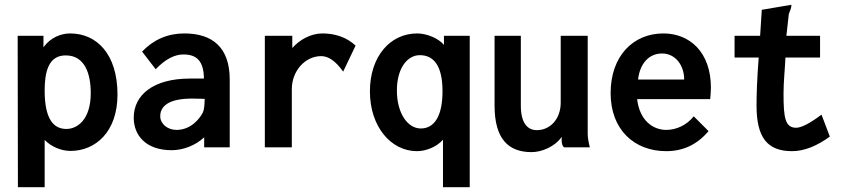

<svg xmlns="http://www.w3.org/2000/svg" viewBox="-20 -617 3540 804"><path d="M55 167H167V-31C194 -3 236 15 275 15C380 15 472 -65 472 -221C472 -393 383 -477 274 -477C237 -477 192 -461 162 -419V-467H54ZM167 -238C167 -316 183 -385 255 -385C335 -385 360 -309 360 -227C360 -115 303 -77 258 -77C202 -77 167 -122 167 -238Z M632 -327C671 -368 710 -389 748 -389C806 -389 833 -359 834 -288H775C623 -288 540 -220 540 -124C540 -51 590 12 699 12C748 12 800 -9 835 -42V0H942V-284C942 -418 870 -477 752 -477C682 -477 623 -451 575 -401ZM837 -203C837 -174 834 -155 829 -145C817 -122 781 -73 719 -73C681 -73 651 -99 651 -130C651 -167 678 -207 796 -204L837 -203Z M1089 0H1202V-244C1202 -319 1257 -382 1325 -382C1355 -382 1385 -362 1417 -317L1469 -426C1432 -461 1383 -477 1330 -477C1281 -477 1234 -450 1204 -416V-467H1089Z M1727 -477C1614 -477 1529 -381 1529 -234C1529 -87 1617 16 1726 16C1764 16 1809 -2 1835 -32V167H1947V-467H1839V-429C1815 -458 1765 -477 1727 -477ZM1738 -386C1796 -386 1833 -342 1833 -235C1833 -131 1799 -79 1742 -79C1687 -79 1642 -143 1642 -238C1642 -332 1686 -386 1738 -386Z M2328 -467V-187C2328 -119 2284 -72 2228 -72C2188 -72 2161 -103 2161 -175V-467H2051V-175C2051 -35 2109 20 2206 20C2250 20 2305 -4 2332 -44V-29C2332 -20 2334 -6 2342 0H2450C2445 -20 2441 -39 2441 -56V-467Z M2758 -477C2631 -477 2537 -382 2537 -227C2537 -74 2636 16 2770 16C2840 16 2899 -11 2947 -68L2885 -130C2856 -93 2812 -73 2770 -73C2714 -73 2658 -113 2648 -202H2954C2955 -217 2957 -233 2957 -249C2957 -399 2868 -477 2758 -477ZM2652 -284C2659 -350 2697 -393 2752 -393C2809 -393 2845 -343 2845 -284Z M3163 -467H3056V-376H3157C3150 -285 3148 -219 3148 -175C3148 -41 3193 16 3297 16C3348 16 3401 -6 3455 -45L3420 -137C3374 -102 3336 -82 3314 -82C3268 -82 3261 -123 3261 -225C3261 -275 3267 -328 3269 -376H3414V-467H3273L3283 -557C3287 -572 3294 -580 3294 -597L3170 -576Z"/></svg>

Font: Inconsolata
Style: Bold
Weight: 700
Monospace: yes
Designer: Raph Levien, Kirill Tkachev(cyreal.org)
Foundry: Raph Levien, Kirill Tkachev(cyreal.org)
Version: Version 1.014